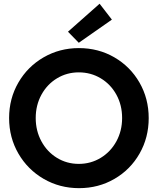

<svg xmlns="http://www.w3.org/2000/svg" viewBox="-20 -980 829 1008"><path d="M27.8 -360.4Q27.8 -462.4 76.4 -546.4Q125 -630.4 209 -679Q293 -727.5 394 -727.5Q496.6 -727.5 580.3 -679Q664.1 -630.4 712.4 -546.4Q760.7 -462.4 760.7 -359.9Q760.7 -257.8 712.6 -173.6Q664.6 -89.4 580.8 -40.8Q497.1 7.8 395 7.8Q293.5 7.8 209.5 -40.8Q125.5 -89.4 76.7 -173.6Q27.8 -257.8 27.8 -360.4ZM621.1 -360.4Q621.1 -428.2 591.1 -482.9Q561 -537.6 509 -568.8Q457 -600.1 393.6 -600.1Q331.1 -600.1 279.3 -568.8Q227.5 -537.6 197.5 -482.7Q167.5 -427.7 167.5 -360.4Q167.5 -293.5 197.3 -238.3Q227.1 -183.1 278.8 -151.4Q330.6 -119.6 393.6 -119.6Q457 -119.6 509.3 -151.6Q561.5 -183.6 591.3 -238.5Q621.1 -293.5 621.1 -360.4ZM336.9 -813.5 502.9 -960.4 567.4 -877 393.6 -755.4Z"/></svg>

Font: Reddit Sans
Style: Bold
Weight: 700
Designer: Stephen Hutchings
Foundry: Reddit
Version: Version 1.013